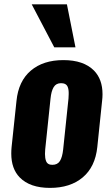

<svg xmlns="http://www.w3.org/2000/svg" viewBox="-20 -869 520 898"><path d="M233.9 -647.5 128.4 -848.6H293L333 -647.5ZM213.9 9.8Q120.1 9.8 72.3 -39.1Q32.7 -79.6 32.7 -150.9Q32.7 -165.5 34.2 -181.2L57.1 -397Q66.4 -489.7 124.3 -538.8Q182.1 -587.9 276.4 -587.9Q371.1 -587.9 419.4 -539.1Q459.5 -498.5 459.5 -428.2Q459.5 -413.1 457.5 -397L435.1 -181.2Q425.3 -88.4 366.9 -39.3Q308.6 9.8 213.9 9.8ZM225.1 -98.1Q249 -98.1 260.3 -116Q271.5 -133.8 275.4 -169.9L300.3 -407.7Q301.3 -419.4 301.3 -429.2Q301.8 -449.7 296.9 -461.9Q290 -480 265.6 -480Q242.2 -480 231 -461.4Q219.7 -442.9 216.3 -407.7L191.4 -169.9Q190.4 -158.7 190.4 -148.9Q190.4 -128.9 195.3 -116.2Q202.1 -97.7 225.1 -98.1Z"/></svg>

Font: Oswald
Style: Bold
Weight: 700
Designer: Vernon Adams
Foundry: Vernon Adams
Version: 3.0; ttfautohint (v0.94.23-7a4d-dirty) -l 8 -r 50 -G 200 -x 